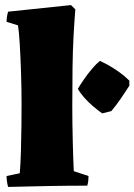

<svg xmlns="http://www.w3.org/2000/svg" viewBox="-20 -732 530 757"><path d="M12 5Q6 -16 6 -38L58 -49Q61 -85 62.5 -134.5Q64 -184 64.5 -235Q65 -286 65 -324Q65 -382 63 -444Q61 -506 58 -556.5Q55 -607 51 -632L6 -646Q6 -667 12 -686L260 -712L277 -695Q273 -645 270 -590Q267 -535 266 -467Q265 -399 265 -311Q265 -281 265.5 -243.5Q266 -206 267 -169Q268 -132 269 -102Q270 -72 271 -57L329 -38Q329 -28 328 -19Q327 -10 324 0Q246 0 168 1.5Q90 3 12 5ZM383 -285Q367 -296 347 -313Q327 -330 311 -348.5Q295 -367 287 -382Q297 -399 312 -420.5Q327 -442 343.5 -461.5Q360 -481 374 -492L404 -477Q427 -464 449 -448.5Q471 -433 490 -414V-394Q474 -369 456.5 -343.5Q439 -318 419 -294Z"/></svg>

Font: Labrada Black
Style: Regular
Weight: 900
Designer: Mercedes Jáuregui
Foundry: Omnibus-Type Team
Version: Version 1.000; ttfautohint (v1.8.4.7-5d5b)